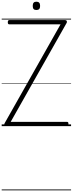

<svg xmlns="http://www.w3.org/2000/svg" viewBox="-20 -1487 858 2264"><path d="M51 0Q43 0 37.5 -5Q32 -10 31 -17.5Q30 -25 34 -33L694 -1200H89Q81 -1200 76.5 -1205.5Q72 -1211 72 -1225Q72 -1238 76.5 -1244Q81 -1250 89 -1250H748Q762 -1250 767 -1239Q772 -1228 766 -1217L106 -50H770Q778 -50 782.5 -45Q787 -40 787 -26Q787 -12 782.5 -6Q778 0 770 0ZM409 -1369Q387 -1369 376.5 -1380.5Q366 -1392 366 -1417Q366 -1443 376.5 -1455Q387 -1467 409 -1467Q431 -1467 442 -1455Q453 -1443 453 -1417Q453 -1392 442 -1380.5Q431 -1369 409 -1369ZM0 747H818V757H0ZM0 -20H818V0H0ZM0 -505H818V-500H0ZM0 -1267H818V-1257H0Z"/></svg>

Font: Playwrite VN Guides
Style: Regular
Weight: 400
Designer: Veronika Burian, José Scaglione
Foundry: TypeTogether
Version: Version 1.003